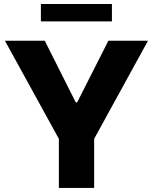

<svg xmlns="http://www.w3.org/2000/svg" viewBox="-20 -929 757 949"><path d="M4.4 -727.5H201.2L354.5 -422.9H361.3L515.6 -727.5H711.4L445.3 -242.7V0H271V-242.7ZM533.2 -909.2V-823.2H182.1V-909.2Z"/></svg>

Font: Inter Tight ExtraBold
Style: Regular
Weight: 800
Designer: Rasmus Andersson
Foundry: rsms
Version: Version 3.004; ttfautohint (v1.8.4.7-5d5b)